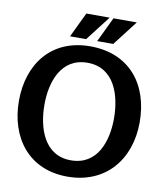

<svg xmlns="http://www.w3.org/2000/svg" viewBox="-99 -1003 934 1094"><g transform="rotate(10 368.5 -456.0)"><path d="M311 -923 242 -779H335L446 -923ZM468 -923 399 -779H492L603 -923ZM365 11C587 11 718 -150 718 -365C718 -584 594 -743 366 -743C142 -743 19 -581 19 -367C19 -155 141 11 365 11ZM369 -84C212 -84 166 -240 166 -371C166 -500 213 -648 367 -648C525 -648 570 -491 570 -361C570 -231 523 -84 369 -84Z"/></g></svg>

Font: Rosario
Style: Bold
Weight: 700
Designer: Hector Gatti
Foundry: Omnibus Type
Version: Version 1.100